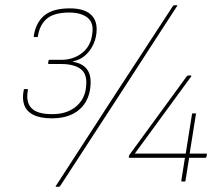

<svg xmlns="http://www.w3.org/2000/svg" viewBox="-20 -695 847 735"><path d="M179 -242Q135 -242 108.5 -255Q82 -268 73 -292.5Q64 -317 71 -351Q71 -354 74 -354H84Q87 -354 87 -351Q78 -305 100 -281.5Q122 -258 180 -258Q233 -258 267 -284Q301 -310 308 -352L309 -360Q316 -408 291 -429Q266 -450 213 -450H167Q164 -450 164 -453L166 -463Q166 -466 169 -466H215Q259 -466 292 -490.5Q325 -515 332 -558L333 -565Q340 -607 315.5 -627Q291 -647 245 -647Q188 -647 160 -624Q132 -601 125 -556Q125 -553 121 -553H112Q109 -553 109 -556Q117 -609 150 -636Q183 -663 247 -663Q298 -663 324 -642.5Q350 -622 350 -583Q350 -555 339 -529Q328 -503 308 -484.5Q288 -466 259 -460L258 -459Q293 -453 310 -433.5Q327 -414 327 -382Q327 -338 309 -306.5Q291 -275 258 -258.5Q225 -242 179 -242ZM195 20Q191 20 195 15L420 -332L642 -672Q644 -675 648 -675H656Q658 -675 659 -674.5Q660 -674 658 -672L437 -331L211 16Q208 20 205 20ZM677 0Q674 0 674 -3L688 -91H475Q473 -91 473 -94V-95Q473 -97 474 -99Q475 -101 476 -103L695 -403Q698 -406 701 -406H710Q712 -406 712.5 -404.5Q713 -403 711 -401L496 -107H691L715 -258Q715 -261 718 -261H728Q732 -261 730 -258L706 -107H769Q773 -107 772 -103L770 -94Q769 -91 766 -91H704L690 -3Q690 -2 689 -1Q688 0 686 0Z"/></svg>

Font: Sofia Sans Hairline
Style: Italic
Weight: 1
Italic angle: -9°
Designer: Botio Nikoltchev, Ani Petrova
Foundry: lettersoup
Version: Version 4.102